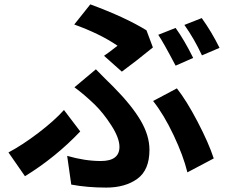

<svg xmlns="http://www.w3.org/2000/svg" viewBox="-20 -807 1040 875"><path d="M701.2 -648.4 780.3 -679.7Q820.3 -624 860.4 -543L780.3 -507.8Q722.7 -617.2 701.2 -648.4ZM820.3 -693.4 899.4 -724.6Q944.3 -662.1 980.5 -588.9L900.4 -554.7Q864.3 -631.8 820.3 -693.4ZM535.2 -480.5 454.1 -552.7Q470.7 -563.5 515.6 -598.6Q437.5 -652.3 318.4 -695.3L391.6 -787.1Q550.8 -728.5 647.5 -668.9L676.8 -590.8Q596.7 -525.4 535.2 -480.5ZM304.7 34.2 286.1 -96.7Q367.2 -73.2 439.5 -73.2Q524.4 -73.2 524.4 -137.7Q524.4 -177.7 487.8 -234.9Q451.2 -292 411.1 -331.1Q364.3 -376 319.3 -409.2L417 -491.2Q431.6 -475.6 458 -449.7Q484.4 -423.8 497.1 -411.1Q580.1 -327.1 620.6 -258.3Q661.1 -189.5 661.1 -124Q661.1 -32.2 606 7.8Q550.8 47.9 463.9 47.9Q377.9 47.9 304.7 34.2ZM954.1 -85 834 -21.5Q815.4 -97.7 771 -191.4Q726.6 -285.2 677.7 -346.7L786.1 -404.3Q830.1 -348.6 880.4 -252.4Q930.7 -156.2 954.1 -85ZM271.5 -305.7 345.7 -208Q233.4 -89.8 93.8 -3.9L18.6 -112.3Q83 -146.5 155.3 -201.7Q227.5 -256.8 271.5 -305.7Z"/></svg>

Font: Gen Shin Gothic Monospace Bold
Style: Bold
Weight: 700
Designer: [Source Han Sans]
Ryoko NISHIZUKA  (kana & ideographs); Paul D. Hunt (Latin, Greek & Cyrillic); Wenlong ZHANG  (bopomofo
Version: Version 1.002.20150607